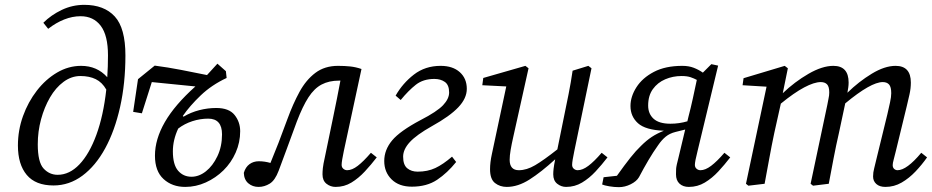

<svg xmlns="http://www.w3.org/2000/svg" viewBox="-20 -759 3849 793"><path d="M136 -163Q136 -89 160 -63Q184 -37 218 -37Q267 -37 308 -80Q349 -123 378 -202Q407 -281 419 -389Q402 -419 375.5 -432Q349 -445 312 -445Q275 -445 242.5 -421Q210 -397 186.5 -356.5Q163 -316 149.5 -266Q136 -216 136 -163ZM201 7Q127 7 90.5 -36.5Q54 -80 54 -158Q54 -221 75 -279.5Q96 -338 132.5 -385Q169 -432 216 -459.5Q263 -487 315 -487Q381 -487 423 -440Q426 -484 426 -530Q426 -613 396 -652.5Q366 -692 313 -692Q279 -692 245 -678.5Q211 -665 179 -640L159 -665Q191 -697 235 -718Q279 -739 328 -739Q410 -739 454 -691Q498 -643 498 -530Q498 -415 476 -317Q454 -219 414.5 -146.5Q375 -74 320.5 -33.5Q266 7 201 7Z M694 -134Q694 -79 715.5 -54Q737 -29 771 -29Q802 -29 830.5 -51.5Q859 -74 878 -114Q897 -154 897 -204Q897 -269 840 -269Q807 -269 774.5 -258.5Q742 -248 716 -228Q694 -181 694 -134ZM745 13Q691 13 655.5 -19.5Q620 -52 620 -116Q620 -184 661 -255Q702 -326 787 -402L607 -420L566 -291L530 -297L550 -432L619 -488Q673 -481 727 -470.5Q781 -460 835 -449L878 -496L913 -465L916 -437Q854 -408 809 -365Q764 -322 735 -280L738 -277Q768 -295 803 -304Q838 -313 873 -313Q926 -313 949 -284Q972 -255 972 -217Q972 -171 953.5 -129Q935 -87 903 -55.5Q871 -24 830 -5.5Q789 13 745 13Z M1048 13Q1023 13 1005.5 -2Q988 -17 987 -45Q994 -69 1010.5 -81Q1027 -93 1049 -93Q1073 -93 1097 -86Q1114 -127 1130.5 -169.5Q1147 -212 1167 -267Q1190 -330 1217 -379.5Q1244 -429 1282.5 -458Q1321 -487 1376 -487Q1404 -487 1427 -484.5Q1450 -482 1473 -474L1400 -135Q1396 -116 1393.5 -101Q1391 -86 1391 -78Q1391 -68 1398 -62Q1405 -56 1414 -56Q1434 -56 1457.5 -74Q1481 -92 1512 -128L1536 -109Q1513 -79 1487 -51Q1461 -23 1431.5 -5Q1402 13 1366 13Q1345 13 1328.5 0Q1312 -13 1312 -39Q1312 -50 1313.5 -65Q1315 -80 1322 -111L1356 -275Q1364 -313 1371.5 -351Q1379 -389 1386 -426H1380Q1339 -426 1308.5 -410Q1278 -394 1254 -357Q1230 -320 1206 -257Q1182 -193 1165 -145.5Q1148 -98 1131 -54Q1116 -14 1094 -0.5Q1072 13 1048 13Z M1681 12Q1628 12 1597.5 -18Q1567 -48 1567 -94Q1567 -140 1599.5 -179Q1632 -218 1717 -263Q1785 -298 1810 -324.5Q1835 -351 1835 -377Q1835 -408 1817.5 -420.5Q1800 -433 1774 -433Q1728 -433 1697.5 -409Q1667 -385 1635 -346L1614 -364Q1643 -415 1689.5 -451Q1736 -487 1800 -487Q1850 -487 1879 -461Q1908 -435 1908 -392Q1908 -353 1873 -316Q1838 -279 1764 -238Q1700 -202 1672.5 -172Q1645 -142 1645 -112Q1645 -78 1662 -64Q1679 -50 1705 -50Q1746 -50 1778 -65Q1810 -80 1847 -112L1864 -90Q1828 -45 1785.5 -16.5Q1743 12 1681 12Z M2318 13Q2298 13 2281.5 0Q2265 -13 2265 -39Q2265 -49 2266.5 -62.5Q2268 -76 2273 -101Q2215 -48 2167 -17.5Q2119 13 2073 13Q2045 13 2024.5 -3Q2004 -19 2004 -60Q2004 -88 2011.5 -122.5Q2019 -157 2025 -186L2071 -402L1972 -407L1976 -437L2150 -487L2163 -477L2100 -194Q2093 -163 2089 -139.5Q2085 -116 2085 -99Q2085 -56 2123 -56Q2155 -56 2190 -76.5Q2225 -97 2282 -142L2309 -275Q2319 -323 2328.5 -371Q2338 -419 2345 -467L2410 -487L2423 -477L2352 -135Q2348 -116 2345.5 -101Q2343 -86 2343 -78Q2343 -68 2350 -62Q2357 -56 2366 -56Q2386 -56 2410 -74Q2434 -92 2465 -128L2489 -109Q2466 -79 2440 -51Q2414 -23 2384 -5Q2354 13 2318 13Z M2657 -323Q2657 -289 2679.5 -268.5Q2702 -248 2749 -248Q2785 -248 2819 -258L2823 -275Q2833 -313 2841.5 -352Q2850 -391 2858 -429Q2847 -435 2832.5 -440Q2818 -445 2795 -445Q2759 -445 2727.5 -431.5Q2696 -418 2676.5 -391Q2657 -364 2657 -323ZM2467 3 2473 -27 2528 -33Q2560 -78 2583.5 -107.5Q2607 -137 2627 -156Q2650 -179 2672 -193.5Q2694 -208 2722 -219Q2646 -222 2615 -250Q2584 -278 2584 -321Q2584 -360 2608.5 -398.5Q2633 -437 2680.5 -462Q2728 -487 2798 -487Q2825 -487 2845.5 -479Q2866 -471 2883 -459L2918 -494L2946 -488L2861 -135Q2850 -92 2850 -78Q2850 -68 2857 -62Q2864 -56 2873 -56Q2893 -56 2917 -74Q2941 -92 2972 -128L2996 -109Q2973 -79 2947 -51Q2921 -23 2891 -5Q2861 13 2825 13Q2801 13 2786.5 -0.5Q2772 -14 2772 -39Q2772 -50 2772.5 -61.5Q2773 -73 2783 -111L2810 -224L2770 -214Q2746 -208 2729.5 -194.5Q2713 -181 2698 -159Q2678 -131 2658.5 -98Q2639 -65 2619 -27Q2609 -10 2585 2Q2561 14 2536 14Q2517 14 2496.5 10.5Q2476 7 2467 3Z M3637 13Q3613 13 3599.5 1Q3586 -11 3586 -30Q3586 -47 3590.5 -63.5Q3595 -80 3602 -111L3645 -287Q3651 -313 3656 -336Q3661 -359 3661 -374Q3661 -400 3652 -410Q3643 -420 3626 -420Q3577 -420 3471 -332L3445 -210Q3433 -158 3423 -105.5Q3413 -53 3403 0L3338 8L3328 0L3397 -326Q3399 -339 3402 -352Q3405 -365 3405 -377Q3405 -401 3396 -410.5Q3387 -420 3370 -420Q3343 -420 3301.5 -398Q3260 -376 3205 -331L3178 -210Q3167 -158 3157.5 -105.5Q3148 -53 3138 0L3071 8L3061 0L3146 -401L3047 -407L3051 -436L3221 -487L3234 -477L3213 -374Q3262 -421 3319 -454Q3376 -487 3422 -487Q3485 -487 3485 -418Q3485 -408 3483.5 -397.5Q3482 -387 3480 -376Q3527 -422 3580.5 -454.5Q3634 -487 3679 -487Q3742 -487 3742 -418Q3742 -394 3736.5 -369.5Q3731 -345 3725 -320L3680 -135Q3675 -114 3671 -99.5Q3667 -85 3667 -77Q3667 -67 3673 -61.5Q3679 -56 3687 -56Q3725 -56 3785 -128L3809 -109Q3788 -79 3761.5 -51Q3735 -23 3704 -5Q3673 13 3637 13Z"/></svg>

Font: Source Serif Pro
Style: Italic
Weight: 400
Italic angle: -12°
Designer: Frank Grießhammer
Foundry: Adobe Systems Incorporated
Version: Version 3.001;hotconv 1.0.111;makeotfexe 2.5.65597